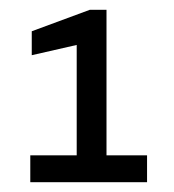

<svg xmlns="http://www.w3.org/2000/svg" viewBox="-20 -720 356 393"><path d="M42 -347V-402H137V-628L45 -607V-656L164 -700H198V-402H281V-347Z"/></svg>

Font: Rethink Sans
Style: Regular
Weight: 400
Designer: The Rethink Sans project authors (Hans Thiessen). DM Sans designed by Colophon Foundry.
Foundry: Rethink Communications LLC
Version: Version 1.001